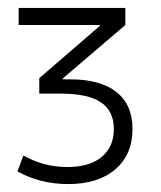

<svg xmlns="http://www.w3.org/2000/svg" viewBox="-20 -750 407 484"><path d="M152 -286Q81 -286 24 -318L39 -358Q66 -343 93 -336Q120 -329 150 -329Q206 -329 236.5 -354.5Q267 -380 267 -425Q267 -470 234.5 -492Q202 -514 133 -514H79V-553L232 -685V-687H27V-730H296V-687L138 -552V-550H157Q233 -550 273.5 -518Q314 -486 314 -425Q314 -360 270.5 -323Q227 -286 152 -286Z"/></svg>

Font: M PLUS 1 Thin Light
Style: Regular
Weight: 300
Version: Version 1.001